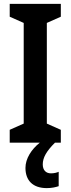

<svg xmlns="http://www.w3.org/2000/svg" viewBox="-20 -800 363 988"><path d="M200 46C200 11 219 -22 263 -66H293V-132L221 -164V-682L293 -714V-780H30V-714L102 -682V-164L30 -132V-66H185C142 -32 111 16 111 64C111 128 148 168 221 168C247 168 267 163 282 158V84C273 88 260 92 242 92C216 92 200 75 200 46Z"/></svg>

Font: Noto Sans Malayalam UI Condensed SemiBold
Style: Regular
Weight: 600
Width: 3
Designer: Jelle Bosma - Monotype Design Team
Foundry: Monotype Imaging Inc.
Version: Version 2.104